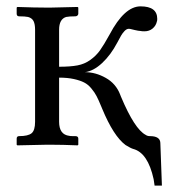

<svg xmlns="http://www.w3.org/2000/svg" viewBox="-20 -453 538 601"><path d="M89.8 -359.9Q89.8 -377.4 85 -387Q80.1 -396.5 67.9 -399.9Q58.1 -401.9 40 -401.9Q32.2 -401.9 32.2 -410.2V-429.2L34.2 -431.2Q89.8 -429.2 126 -429.2H138.2L223.1 -431.2L225.1 -429.2V-410.2Q225.1 -406.7 222.4 -404.3Q219.7 -401.9 215.8 -401.9Q196.8 -401.9 187 -399.9Q165 -393.1 165 -359.9V-244.1Q200.2 -244.1 222.4 -248.3Q244.6 -252.4 262.7 -265.4Q280.8 -278.3 293 -295.4Q305.2 -312.5 323.2 -345.2Q369.6 -433.1 419.9 -433.1Q472.2 -433.1 472.2 -394Q472.2 -388.2 471.2 -386.2Q468.3 -372.6 457.8 -363.8Q447.3 -355 432.1 -355Q423.8 -355 419.9 -356Q412.6 -356.4 402.3 -358.9Q392.1 -361.3 390.1 -361.8Q387.2 -362.8 382.8 -362.8Q376.5 -362.8 369.9 -356Q363.3 -349.1 358.9 -341.3Q354.5 -333.5 347.2 -319.8Q326.7 -280.8 299.6 -255.6Q272.5 -230.5 246.1 -227.1Q279.3 -227.1 311 -209.2Q342.8 -191.4 356 -157.2Q356.4 -156.2 357.4 -153.6Q358.4 -150.9 358.9 -149.9Q401.4 -48.8 436 -30.8Q441.4 -26.9 449.2 -26.9Q481 -26.9 481.9 -5.9L486.8 127.9H463.9Q463.4 125 460.9 107.9Q442.9 25.4 397 13.2Q389.6 11.2 373 1Q335.4 -26.9 299.8 -112.8Q299.3 -114.3 297.9 -117.4Q296.4 -120.6 295.9 -122.1Q288.1 -141.1 282.2 -152.3Q276.4 -163.6 266.1 -176Q255.9 -188.5 243.4 -194.8Q231 -201.2 211.2 -205.6Q191.4 -210 165 -210V-71.8Q165 -31.7 196.8 -27.8Q199.7 -26.9 208 -26.9H215.8Q225.1 -26.9 225.1 -19V0L223.1 2Q176.3 0 138.2 0H126L34.2 2L32.2 0V-19Q32.2 -26.9 40 -26.9Q67.9 -26.9 78.9 -35.9Q89.8 -44.9 89.8 -71.8Z"/></svg>

Font: Common Serif
Style: Regular
Weight: 400
Designer: Philipp H. Poll, Khaled Hosny
Foundry: Stefan Peev, Context Ltd.
Version: Version 1.026